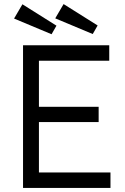

<svg xmlns="http://www.w3.org/2000/svg" viewBox="-20 -922 615 942"><path d="M93 -700H516V-624H171V-398H464V-323H171V-76H522V0H93ZM49 -831 90 -901 257 -796 233 -754ZM251 -832 292 -902 459 -797 435 -755Z"/></svg>

Font: Lexend HM
Style: Regular
Weight: 400
Designer: Bonnie Shaver-Troup, Thomas Jockin, Octavio Pardo
Foundry: Lexend
Version: Version 1.091